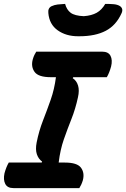

<svg xmlns="http://www.w3.org/2000/svg" viewBox="-25 -965 647 985"><path d="M382 0H44Q13 0 2 -21.5Q-9 -43 -2 -76Q7 -109 20 -131H189L191 -136Q172 -150 164 -174Q156 -198 163 -234Q175 -294 195.5 -346.5Q216 -399 235 -453Q254 -507 262 -569H236Q172 -569 152.5 -596Q133 -623 143 -660Q147 -674 151.5 -683Q156 -692 161 -700H499Q531 -700 542 -678.5Q553 -657 545 -624Q536 -591 523 -569H351L348 -564Q368 -551 375.5 -526Q383 -501 375 -466Q362 -406 341.5 -354.5Q321 -303 302.5 -250Q284 -197 276 -131H308Q371 -131 390.5 -104.5Q410 -78 400 -40Q396 -27 391.5 -17.5Q387 -8 382 0ZM515 -945Q538 -945 557.5 -943.5Q577 -942 590 -934Q609 -921 599 -898Q571 -835 517.5 -807Q464 -779 383 -779H375Q314 -779 271 -809.5Q228 -840 223 -898Q220 -923 239 -933Q254 -940 271 -942Q288 -944 309 -945Q317 -915 337.5 -899.5Q358 -884 405 -882Q445 -885 471 -899.5Q497 -914 515 -945Z"/></svg>

Font: Recursive Sn Csl St
Style: Bold Italic
Weight: 700
Italic angle: -15°
Version: Version 1.079;hotconv 1.0.112;makeotfexe 2.5.65598; ttfautoh